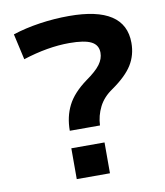

<svg xmlns="http://www.w3.org/2000/svg" viewBox="-83 -808 752 877"><g transform="rotate(-10 293.0 -370.0)"><path d="M324 -437Q371 -470 390 -496Q409 -522 409 -550Q409 -586 377.5 -602Q346 -618 276 -618Q176 -618 61 -581L34 -701Q92 -720 160 -730Q228 -740 296 -740Q556 -740 556 -570Q556 -513 528 -468Q500 -423 434 -377Q391 -348 371 -308Q351 -268 349 -223H209Q209 -288 235 -339.5Q261 -391 324 -437ZM202 -143H356V0H202Z"/></g></svg>

Font: Enso
Style: Bold
Weight: 700
Designer: Coji Morishita
Foundry: UNDERFOREST DESIGN
Version: Version 1.000